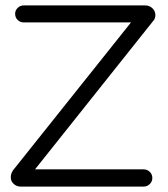

<svg xmlns="http://www.w3.org/2000/svg" viewBox="-20 -691 622 712"><path d="M57.1 1Q42 1 31 -8.8Q20 -18.6 20 -33.2Q20 -47.9 28.8 -60.1L465.8 -607.9H67.9Q54.2 -607.9 45.2 -617.2Q36.1 -626.5 36.1 -640.1Q36.1 -652.3 45.4 -661.6Q54.7 -670.9 67.9 -670.9H519Q534.2 -670.9 545.2 -660.4Q556.2 -649.9 556.2 -634.8Q556.2 -621.1 546.9 -611.8L109.9 -63H512.2Q525.9 -63 535.4 -53.7Q544.9 -44.4 544.9 -30.8Q544.9 -18.1 535.4 -8.5Q525.9 1 512.2 1Z"/></svg>

Font: Comic Neue
Style: Regular
Weight: 400
Designer: Craig Rozynski
Foundry: Craig Rozynski
Version: Version 2.003;hotconv 1.0.109;makeotfexe 2.5.65596